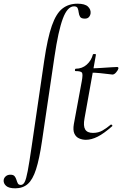

<svg xmlns="http://www.w3.org/2000/svg" viewBox="-112 -746 662 1041"><path d="M-29.4 275Q-64 275 -78.8 261.8Q-93.6 248.6 -92.2 230.8Q-90.8 218.6 -80.9 209.9Q-71 201.2 -55.8 201.2Q-39.4 201.2 -32.8 209.5Q-26.2 217.8 -22.9 228.9Q-19.6 240 -15.3 248.3Q-11 256.6 1 256.6Q13.2 256.6 21.5 241.4Q29.8 226.2 38.3 181.3Q46.8 136.4 59.8 47L127.8 -418Q145.8 -540 169.1 -606.5Q192.4 -673 226.3 -699.5Q260.2 -726 308 -726Q348.2 -726 364.7 -710.4Q381.2 -694.8 379.2 -674.2Q377.8 -662.2 370.2 -653.6Q362.6 -645 348.2 -645Q328.4 -645 322.3 -654.9Q316.2 -664.8 314.7 -678.3Q313.2 -691.8 309 -701.7Q304.8 -711.6 289.4 -711.6Q253.6 -711.6 228.8 -645.3Q204 -579 183.4 -439L115.4 21Q101.4 116.2 83.4 172.1Q65.4 228 38.6 251.5Q11.8 275 -29.4 275ZM353.6 12Q334.4 12 317 4.4Q299.6 -3.2 291.2 -21.8Q282.8 -40.4 288.4 -73.2L331.4 -306Q338.2 -343 332.6 -351.8Q327 -360.6 297.4 -360.6Q293.4 -360.6 294.3 -367Q295.2 -373.4 298.2 -373.4Q333.4 -373.4 358.3 -395.6Q383.2 -417.8 391.6 -450.2Q392 -453.4 400.6 -453.1Q409.2 -452.8 408.2 -449.6L346.2 -103.8Q338.6 -63.2 349.8 -44.3Q361 -25.4 392 -25.4Q421.6 -25.4 444.5 -38.8Q467.4 -52.2 488.8 -70.4Q490.8 -72.4 494.9 -68.4Q499 -64.4 496.8 -62.2Q451.6 -22.2 417.7 -5.1Q383.8 12 353.6 12ZM497.6 -341.8Q495 -341.8 475.3 -344.4Q455.6 -347 429.1 -349.6Q402.6 -352.2 377.8 -352.2L379.8 -375.6Q405 -375.6 435.4 -377.6Q465.8 -379.6 490.8 -381.2Q515.8 -382.8 522.8 -382.8Q527 -382.8 528.9 -380.4Q530.8 -378 529.8 -374Q528 -366 517.9 -353.9Q507.8 -341.8 497.6 -341.8Z"/></svg>

Font: Cormorant Light
Style: Italic
Weight: 300
Italic angle: -10°
Designer: Christian Thalmann (Catharsis Fonts)
Foundry: Catharsis Fonts
Version: Version 4.000